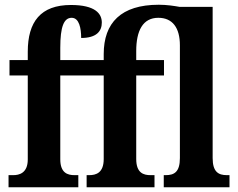

<svg xmlns="http://www.w3.org/2000/svg" viewBox="-20 -789 1002 809"><path d="M16 0H310V-51H294C265 -51 234 -60 234 -118V-471H417V-119C417 -60 384 -51 356 -51H345V0H631V-51H614C585 -51 554 -60 554 -119V-471H671V-536H554V-574C554 -660 582 -714 647 -714C707 -714 738 -672 738 -598V-123C738 -64 714 -51 678 -51H670V0H947V-51H936C901 -51 876 -64 876 -123V-760H737C714 -764 684 -769 649 -769C490 -769 417 -693 417 -561V-536H234V-588C234 -676 249 -714 282 -714C314 -714 322 -669 322 -629C386 -629 409 -657 409 -694C409 -731 382 -768 279 -768C151 -768 97 -697 97 -571V-536H20V-471H97V-117C97 -59 60 -51 36 -51H16Z"/></svg>

Font: Noto Serif Condensed
Style: Bold
Weight: 700
Width: 3
Designer: Monotype Design Team
Foundry: Monotype Imaging Inc.
Version: Version 2.015